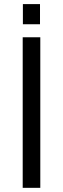

<svg xmlns="http://www.w3.org/2000/svg" viewBox="-20 -901 304 921"><path d="M171.9 -881.3V-784.7H89.8V-881.3ZM173.3 0H88.9V-722.2H173.3Z"/></svg>

Font: Oxygen-Regular
Style: Regular
Weight: 400
Designer: Vernon Adams
Foundry: Vernon Adams
Version: Version Release 0.2.3 webfont; ttfautohint (v0.93.3-1d66) -l